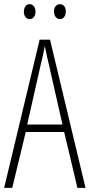

<svg xmlns="http://www.w3.org/2000/svg" viewBox="-20 -905 432 925"><path d="M353 0 289 -269H104L39 0H0L171 -714H221L392 0ZM215 -596Q209 -622 204.5 -641.5Q200 -661 196 -683Q192 -661 187.5 -641.5Q183 -622 177 -597L111 -305H281ZM95 -849Q95 -864 102.5 -874.5Q110 -885 123 -885Q135 -885 143 -875Q151 -865 151 -849Q151 -832 143 -822.5Q135 -813 123 -813Q110 -813 102.5 -823.5Q95 -834 95 -849ZM240 -850Q240 -865 248 -875Q256 -885 269 -885Q281 -885 289 -875.5Q297 -866 297 -850Q297 -833 289 -823Q281 -813 269 -813Q256 -813 248 -823.5Q240 -834 240 -850Z"/></svg>

Font: Noto Sans Myanmar UI ExtraCondensed ExtraLight
Style: Regular
Weight: 200
Width: 2
Designer: Monotype Design Team
Foundry: Monotype Imaging Inc.
Version: Version 2.103; ttfautohint (v1.8.4.7-5d5b)